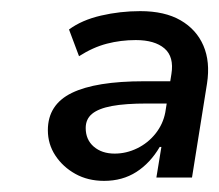

<svg xmlns="http://www.w3.org/2000/svg" viewBox="-20 -734 394 345"><path d="M167 -409Q138 -409 115.5 -421.5Q93 -434 79.5 -454.5Q66 -475 66 -500Q66 -546 109 -567Q152 -588 239 -588H301L294 -548H244Q205 -548 181 -543.5Q157 -539 145.5 -529.5Q134 -520 134 -504Q134 -483 148.5 -470.5Q163 -458 186 -458Q207 -458 226.5 -467.5Q246 -477 259.5 -494Q273 -511 277 -532L288 -601Q293 -632 275.5 -647Q258 -662 224 -662Q197 -662 172 -655.5Q147 -649 122 -633L104 -681Q127 -698 161.5 -706Q196 -714 232 -714Q276 -714 304.5 -697.5Q333 -681 345.5 -652Q358 -623 352 -584L325 -415H261L270 -470H267Q250 -441 225 -425Q200 -409 167 -409Z"/></svg>

Font: Nunito Sans 12pt SemiBold
Style: Italic
Weight: 600
Italic angle: -9°
Designer: Vernon Adams
Foundry: Vernon Adams
Version: Version 3.101;gftools[0.9.27]